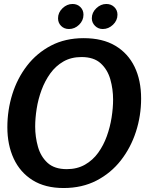

<svg xmlns="http://www.w3.org/2000/svg" viewBox="-20 -935 747 966"><path d="M300 11Q207 11 144 -28.5Q81 -68 49 -137Q17 -206 17 -295Q17 -381 42 -461Q67 -541 116 -604.5Q165 -668 236.5 -705.5Q308 -743 401 -743Q496 -743 560 -705Q624 -667 657 -599Q690 -531 690 -439Q690 -353 664 -272.5Q638 -192 588 -128Q538 -64 465.5 -26.5Q393 11 300 11ZM316 -84Q368 -84 407.5 -106.5Q447 -129 474 -166.5Q501 -204 517.5 -250Q534 -296 541.5 -344Q549 -392 549 -434Q549 -487 535 -536Q521 -585 486.5 -616.5Q452 -648 390 -648Q338 -648 299 -625.5Q260 -603 233 -565.5Q206 -528 189 -482Q172 -436 164.5 -388Q157 -340 157 -298Q157 -246 171 -196.5Q185 -147 219.5 -115.5Q254 -84 316 -84ZM400 -861Q400 -832 378 -810.5Q356 -789 327 -789Q303 -789 287.5 -804.5Q272 -820 272 -843Q272 -872 294.5 -893.5Q317 -915 345 -915Q369 -915 384.5 -899.5Q400 -884 400 -861ZM571 -861Q571 -832 548.5 -810.5Q526 -789 497 -789Q474 -789 458 -805Q442 -821 442 -843Q442 -872 464.5 -893.5Q487 -915 515 -915Q539 -915 555 -899.5Q571 -884 571 -861Z"/></svg>

Font: Rosario Light
Style: Bold Italic
Weight: 700
Italic angle: -8.05°
Version: Version 1.101; ttfautohint (v1.8.1.43-b0c9)